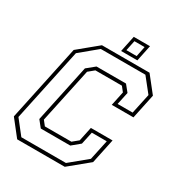

<svg xmlns="http://www.w3.org/2000/svg" viewBox="-193 -958 1009 1085"><g transform="rotate(30 311.0 -415.5)"><path d="M81 0 0 -103 105 -597 230 -700H540.5L622 -597L588 -436H446.5L466 -528L442 -558.5H269L232 -528L156 -172L180 -141.5H353L390 -172L409.5 -264H551L517 -103L391.5 0ZM95.5 -22H386.5L497 -113L525 -243.5H427.5L410 -162L358.5 -119.5H166L132 -162L212 -538.5L263.5 -580.5H456L490 -538.5L472.5 -457H570.5L598.5 -587.5L526 -678.5H235L125 -587.5L24 -113ZM340 -726 362 -831H468L446 -726ZM363.5 -745H430.5L444 -811.5H377.5Z"/></g></svg>

Font: Tourney Thin ExtraLight
Style: Italic
Weight: 250
Italic angle: -12°
Version: Version 1.015